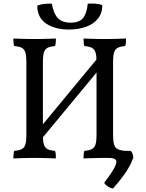

<svg xmlns="http://www.w3.org/2000/svg" viewBox="-20 -898 833 1092"><path d="M185 -70 171 -127 554 -590 571 -536ZM56 3Q56 -10 57 -21Q58 -32 61 -40Q88 -42 103 -49.5Q118 -57 124 -75.5Q130 -94 130 -127V-549Q130 -582 124 -600.5Q118 -619 103 -626.5Q88 -634 61 -636Q58 -644 57 -655Q56 -666 56 -679Q74 -678 94 -677.5Q114 -677 135 -676.5Q156 -676 177 -676Q198 -676 218.5 -676.5Q239 -677 258.5 -677.5Q278 -678 298 -679Q298 -666 297 -655Q296 -644 293 -636Q266 -634 251 -626.5Q236 -619 230 -600.5Q224 -582 224 -549V-127Q224 -94 230 -75.5Q236 -57 251 -49.5Q266 -42 293 -40Q296 -32 297 -21Q298 -10 298 3Q268 2 237 1Q206 0 177 0Q148 0 115 1Q82 2 56 3ZM455 3Q455 -10 456 -21Q457 -32 460 -40Q486 -42 501.5 -49.5Q517 -57 523 -75.5Q529 -94 529 -127V-549Q529 -582 523 -600.5Q517 -619 501.5 -626.5Q486 -634 460 -636Q457 -644 456 -655Q455 -666 455 -679Q474 -678 493.5 -677.5Q513 -677 533.5 -676.5Q554 -676 576 -676Q598 -676 618 -676.5Q638 -677 657.5 -677.5Q677 -678 697 -679Q697 -666 696 -655Q695 -644 692 -636Q666 -634 650.5 -626.5Q635 -619 629 -600.5Q623 -582 623 -549V-127Q623 -94 629 -75.5Q635 -57 650.5 -49.5Q666 -42 692 -40Q695 -32 696 -21Q697 -10 697 3Q667 2 636 1Q605 0 576 0Q547 0 513.5 1Q480 2 455 3ZM372 -730Q293 -730 242.5 -764Q192 -798 192 -866Q209 -873 231 -875.5Q253 -878 275 -877Q284 -822 308.5 -795.5Q333 -769 382 -769Q431 -769 452.5 -795.5Q474 -822 479 -877Q500 -879 523 -877Q546 -875 562 -869Q562 -823 537 -792Q512 -761 469 -745.5Q426 -730 372 -730ZM623 174Q608 172 594 163Q580 154 572 142Q618 82 633 51.5Q648 21 638 10.5Q628 0 598 0V-40H724Q738 -24 738 0Q729 24 715 50Q701 76 678.5 106Q656 136 623 174Z"/></svg>

Font: Vollkorn
Style: Regular
Weight: 400
Designer: Friedrich Althausen
Foundry: Friedrich Althausen
Version: Version 4.104